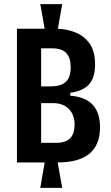

<svg xmlns="http://www.w3.org/2000/svg" viewBox="-20 -792 535 929"><path d="M62 -6V-653H196L175 -772H281L260 -653Q304 -651 345 -635Q386 -619 413 -582Q440 -545 440 -480Q440 -417 411.5 -384.5Q383 -352 320 -343V-329Q394 -323 429 -284.5Q464 -246 464 -176Q464 -6 259 -6L281 117H175L196 -6ZM179 -374H223Q275 -374 298.5 -396Q322 -418 322 -466Q322 -512 301 -535Q280 -558 233 -558H179ZM179 -101H252Q299 -101 320 -123.5Q341 -146 341 -189Q341 -237 313 -265Q285 -293 237 -293H179Z"/></svg>

Font: Bricolage Grotesque 12pt Condensed SemiBold
Style: Regular
Weight: 600
Width: 3
Designer: Mathieu Triay
Foundry: Atelier Triay
Version: Version 1.001; ttfautohint (v1.8.4.7-5d5b);gftools[0.9.33.de